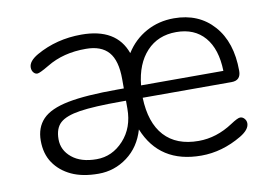

<svg xmlns="http://www.w3.org/2000/svg" viewBox="-60 -591 978 691"><g transform="rotate(-10 428.5 -245.0)"><path d="M391.1 -206.1V-234.9H372.1Q273.9 -234.9 222.4 -227.1Q170.9 -219.2 149.4 -199.7Q127.9 -180.2 127.9 -140.1Q127.9 -100.1 160.9 -73Q193.8 -45.9 251 -45.9Q308.1 -45.9 349.6 -91.1Q391.1 -136.2 391.1 -206.1ZM454.1 -279.8H754.9Q752.9 -359.9 715.6 -403.3Q678.2 -446.8 611.6 -446.8Q544.9 -446.8 503.4 -402.3Q461.9 -357.9 454.1 -279.8ZM811 -270Q811 -234.9 776.9 -234.9H452.1Q455.1 -143.1 499 -95Q543 -46.9 624 -46.9Q689.5 -46.9 750 -86.9Q775.9 -104 784.9 -104Q793.9 -104 800.5 -96.4Q807.1 -88.9 807.1 -79.1Q807.1 -56.2 772.5 -35.6Q700.7 6.8 624.5 6.8Q472.2 6.8 418.9 -125Q400.9 -63 354 -28.1Q307.1 6.8 248.8 6.8Q190.4 6.8 150.1 -12Q109.9 -30.8 86.9 -64.5Q64 -98.1 64 -146.2Q64 -194.3 92.5 -224.1Q121.1 -253.9 186.5 -266.8Q252 -279.8 369.1 -279.8H391.1V-314Q391.1 -381.8 364 -412.8Q336.9 -443.8 281.2 -443.8Q198.7 -444.3 137.7 -407.2Q103 -386.7 94.7 -386.5Q86.4 -386.2 80.3 -393.6Q74.2 -400.9 74.2 -412.1Q74.2 -435.1 108.9 -455.1Q183.1 -497.1 273.9 -497.1Q401.9 -497.1 436 -400.9Q464.8 -446.8 510.5 -471.9Q556.2 -497.1 611.8 -497.1Q702.6 -497.1 756.8 -436Q811 -375 811 -270Z"/></g></svg>

Font: Nunito-Light
Style: Regular
Weight: 300
Designer: Vernon Adams
Foundry: newtypography
Version: Version 3.000